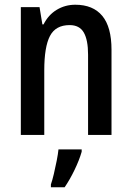

<svg xmlns="http://www.w3.org/2000/svg" viewBox="-20 -570 557 811"><path d="M298 -550Q373 -550 412 -503Q451 -456 451 -360V0H352V-339Q352 -401 334 -432.5Q316 -464 274 -464Q215 -464 191 -418Q167 -372 167 -273V0H68V-540H147L159 -467H164Q184 -507 219.5 -528.5Q255 -550 298 -550ZM325 71Q315 106 295 147.5Q275 189 253 221H195V209Q201 192 207.5 164.5Q214 137 219.5 109Q225 81 227 61H325Z"/></svg>

Font: Noto Sans Khmer Condensed Medium
Style: Regular
Weight: 500
Width: 3
Designer: Danh Hong and the Monotype Design Team
Foundry: Monotype Imaging Inc.
Version: Version 2.004; ttfautohint (v1.8.4.7-5d5b)